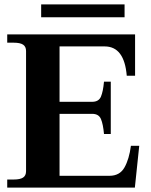

<svg xmlns="http://www.w3.org/2000/svg" viewBox="-20 -857 689 877"><path d="M549 -778H168V-837H549ZM616 -191 596 0H13V-37H43Q72 -37 85.5 -46Q99 -55 99 -75V-624Q99 -644 85.5 -653Q72 -662 43 -662H13V-700H597V-511H559Q548 -645 458 -645H252V-392H401Q431 -392 441 -415.5Q451 -439 455 -484H486V-245H455Q451 -290 441 -313.5Q431 -337 401 -337H252V-54H480Q527 -54 548.5 -92Q570 -130 578 -191Z"/></svg>

Font: Taviraj DemiBold
Style: Regular
Weight: 600
Designer: Katatrad Team
Foundry: CadsonDemak
Version: Version 1.030